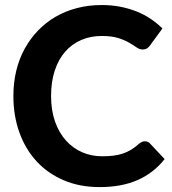

<svg xmlns="http://www.w3.org/2000/svg" viewBox="-20 -754 699 782"><path d="M570 -178.5Q582.5 -178.5 591 -169.5L650.5 -106Q606.5 -50 541.2 -21Q476 8 386 8Q304.5 8 239.5 -19.8Q174.5 -47.5 129 -97Q83.5 -146.5 59 -214.5Q34.5 -282.5 34.5 -363Q34.5 -417 46.2 -465.8Q58 -514.5 80.5 -555.5Q103 -596.5 134.8 -629.5Q166.5 -662.5 206.5 -685.8Q246.5 -709 293.8 -721.2Q341 -733.5 394.5 -733.5Q434.5 -733.5 470.2 -726.5Q506 -719.5 537 -707Q568 -694.5 594.2 -676.8Q620.5 -659 641.5 -638L591 -569Q586.5 -562.5 579.5 -557.5Q572.5 -552.5 560.5 -552.5Q548.5 -552.5 536.2 -561Q524 -569.5 506.2 -580Q488.5 -590.5 461.8 -599Q435 -607.5 394 -607.5Q348.5 -607.5 310.5 -591Q272.5 -574.5 245.2 -543.2Q218 -512 203 -466.5Q188 -421 188 -363Q188 -304.5 204.2 -258.8Q220.5 -213 248.8 -181.5Q277 -150 314.8 -133.8Q352.5 -117.5 395.5 -117.5Q421 -117.5 441.8 -120Q462.5 -122.5 480.2 -128.5Q498 -134.5 513.8 -144Q529.5 -153.5 545.5 -168Q551 -172.5 557 -175.5Q563 -178.5 570 -178.5Z"/></svg>

Font: Lato Heavy
Style: Regular
Weight: 800
Designer: Lukasz Dziedzic
Foundry: tyPoland Lukasz Dziedzic
Version: Version 2.007; 2014-02-27